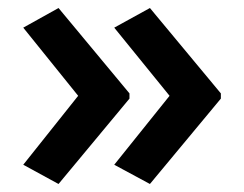

<svg xmlns="http://www.w3.org/2000/svg" viewBox="-20 -510 609 479"><path d="M531 -264 354 -51 265 -99 403 -271 265 -441 354 -490 531 -277ZM303 -264 126 -51 38 -99 175 -271 38 -441 126 -490 303 -277Z"/></svg>

Font: Noto Sans Lao Looped UI SemiBold
Style: Regular
Weight: 600
Designer: Mark Frömberg, Ben Mitchell
Foundry: The Fontpad Ltd
Version: Version 1.001